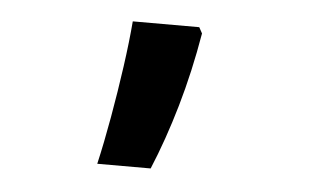

<svg xmlns="http://www.w3.org/2000/svg" viewBox="-32 -173 565 351"><g transform="rotate(5 250.0 2.5)"><path d="M157 135Q166 96 174.5 48Q183 0 189.5 -46.5Q196 -93 199 -130H321L327 -119Q315 -48 296.5 16Q278 80 255 135Z"/></g></svg>

Font: Noto Sans Mono ExtraCondensed
Style: Bold
Weight: 700
Width: 2
Designer: Monotype Design Team
Foundry: Monotype Imaging Inc.
Version: Version 2.014